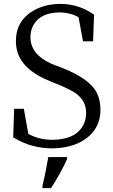

<svg xmlns="http://www.w3.org/2000/svg" viewBox="-20 -749 584 990"><path d="M303 -398 261 -414 241 -422C172 -454 137 -499 137 -558C137 -581 142 -601 152 -619C176 -663 222 -685 291 -685C326 -684 358 -676 385 -660L408 -536H460L465 -673C414 -710 357 -728 293 -729C242 -729 196 -718 157 -697C94 -662 62 -609 62 -537C62 -523 63 -510 66 -497C80 -426 138 -370 241 -329L281 -313C317 -298 345 -284 366 -271C405 -245 424 -210 424 -167C424 -144 419 -122 409 -103C382 -53 328 -28 246 -28C201 -29 161 -39 126 -59L103 -188H53L48 -41C50 -40 52 -38 55 -37C113 -2 178 16 251 16C310 15 360 3 403 -21C466 -58 498 -112 498 -184C498 -218 491 -248 478 -273C453 -320 395 -361 303 -398ZM199 208V221H243C271 179 308 113 326 71V61H229C221 109 210 164 199 208Z"/></svg>

Font: Noto Serif Tangut
Style: Regular
Weight: 400
Designer: YANG Xicheng
Foundry: Liu Zhao Studio
Version: Version 2.169